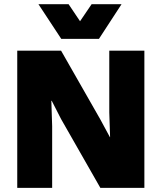

<svg xmlns="http://www.w3.org/2000/svg" viewBox="-20 -904 777 924"><path d="M674.8 -660.2V0H462.9L273.9 -331.1L229 -418.9H227.1L231 -296.9V0H63V-660.2H273.9L462.9 -329.1L508.8 -244.1H509.8L505.9 -362.8V-660.2ZM165 -883.8H310.1L365.2 -801.8L420.9 -883.8H564.9L456.1 -716.8H274.9Z"/></svg>

Font: Human Sans Black
Style: Regular
Weight: 800
Designer: Tim Radville
Foundry: Continuum
Version: Version 1.000;FEAKit 1.0